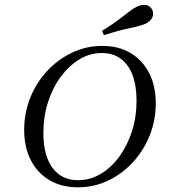

<svg xmlns="http://www.w3.org/2000/svg" viewBox="-20 -775 712 806"><path d="M307.3 11.3Q238.7 11.3 187.9 -18.5Q137.1 -48.4 109.3 -102.8Q81.5 -157.3 81.5 -229.8Q81.5 -301.6 107.3 -365.3Q133.1 -429 178.6 -477.8Q224.2 -526.6 283.5 -554.4Q342.7 -582.3 409.7 -582.3Q478.2 -582.3 528.2 -552.4Q578.2 -522.6 606 -468.5Q633.9 -414.5 633.9 -341.1Q633.9 -269.4 608.1 -205.6Q582.3 -141.9 537.1 -93.1Q491.9 -44.4 433.1 -16.5Q374.2 11.3 307.3 11.3ZM308.1 -18.5Q358.1 -18.5 402.4 -44.8Q446.8 -71 480.6 -117.3Q514.5 -163.7 533.9 -223.8Q553.2 -283.9 553.2 -351.6Q553.2 -415.3 536.3 -460.1Q519.4 -504.8 486.7 -528.6Q454 -552.4 407.3 -552.4Q357.3 -552.4 313.3 -525.8Q269.4 -499.2 235.1 -452.8Q200.8 -406.5 181.5 -346Q162.1 -285.5 162.1 -216.9Q162.1 -123.4 200 -71Q237.9 -18.5 308.1 -18.5ZM416.1 -627.4 408.1 -645.2Q449.2 -671 476.2 -691.1Q503.2 -711.3 521.8 -725.8Q540.3 -740.3 555.6 -747.6Q576.6 -757.3 594 -753.6Q611.3 -750 619.4 -733.1Q626.6 -716.9 619.4 -701.6Q612.1 -686.3 591.9 -675.8Q575.8 -668.5 552.4 -663.3Q529 -658.1 496.4 -650.4Q463.7 -642.7 416.1 -627.4Z"/></svg>

Font: Playfair 12pt Light
Style: Italic
Weight: 300
Italic angle: -15.6°
Designer: Claus Eggers Sørensen
Foundry: Claus Eggers Sørensen
Version: Version 2.000;gftools[0.9.28]